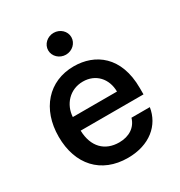

<svg xmlns="http://www.w3.org/2000/svg" viewBox="-180 -882 951 1016"><g transform="rotate(-30 295.0 -374.0)"><path d="M307.2 11C440.3 11 525.2 -62.5 540.8 -164.1H428.6C414.1 -113.3 369.7 -83.1 308.2 -83.1C221.2 -83.1 164.4 -138.8 161.6 -239.3H545.5V-277.7C545.5 -471.9 429 -552.6 299.7 -552.6C145.6 -552.6 44.7 -437.5 44.7 -269.2C44.7 -99.1 144.2 11 307.2 11ZM161.6 -322.4C165.8 -396 219.8 -458.5 301.1 -458.5C379.3 -458.5 431.1 -400.9 431.5 -322.4ZM225.1 -692.8C225.1 -656.2 257.1 -626.1 295.8 -626.1C334.9 -626.1 366.5 -656.2 366.5 -692.8C366.5 -729.4 334.9 -759.2 295.8 -759.2C257.1 -759.2 225.1 -729.4 225.1 -692.8Z"/></g></svg>

Font: Magic Ui Pro Semi Bold
Style: Regular
Weight: 600
Designer: Stefan Endress, Andreas Faust
Version: Version 1.000;FEAKit 1.0